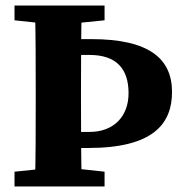

<svg xmlns="http://www.w3.org/2000/svg" viewBox="-20 -677 662 697"><path d="M172.8 -588.3H210.8L359.6 -603.3V-657H32.7V-603.3L172.8 -588.3ZM177.9 -68.7 32.7 -53.7V0H359.6V-53.7L221.6 -68.7H177.9ZM109.7 -310C109.7 -205 109.7 -101 106.7 0H277C274.3 -102.4 274 -208.1 274 -310.7V-347.6C274 -452 274.3 -555.7 277 -657H106.7C109.7 -554 109.7 -450 109.7 -347V-310ZM604.5 -343.1C604.5 -463.3 522.4 -535 311.8 -535H195.8V-477.5H305.6C402.1 -477.5 446.7 -427.5 446.7 -338.9C446.7 -254.8 393.4 -198.1 305 -198.1H195.8V-139.8H300.3C535.1 -139.8 604.5 -226.7 604.5 -343.1Z"/></svg>

Font: Source Serif Variable
Style: Regular
Weight: 389
Designer: Frank Grießhammer
Foundry: Adobe Systems Incorporated
Version: Version 3.001;hotconv 1.0.111;makeotfexe 2.5.65597